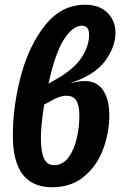

<svg xmlns="http://www.w3.org/2000/svg" viewBox="-20 -774 514 808"><path d="M440 -289Q440 -218 415 -148.5Q390 -79 335.5 -32.5Q281 14 199 14Q34 14 34 -203Q34 -327 68 -455Q102 -583 170.5 -668.5Q239 -754 338 -754Q399 -754 432.5 -720Q466 -686 466 -636Q466 -577 422.5 -517.5Q379 -458 275 -424Q316 -433 336 -433Q388 -433 414 -394Q440 -355 440 -289ZM184 -422 210 -437Q287 -479 321 -528.5Q355 -578 355 -628Q355 -647 347 -656.5Q339 -666 325 -666Q286 -666 249 -608Q212 -550 184 -422ZM314 -287Q314 -330 301.5 -350.5Q289 -371 260 -371Q230 -371 192 -348L166 -334Q152 -247 152 -193Q152 -134 165.5 -106.5Q179 -79 207 -79Q245 -79 269 -112.5Q293 -146 303.5 -193.5Q314 -241 314 -287Z"/></svg>

Font: Fira Sans Extra Condensed Medium
Style: Italic
Weight: 500
Width: 3
Italic angle: -8°
Designer: Carrois Corporate & Edenspiekermann AG
Foundry: Carrois Corporate GbR & Edenspiekermann AG
Version: Version 4.203